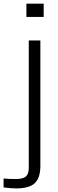

<svg xmlns="http://www.w3.org/2000/svg" viewBox="-98 -820 316 1044"><path d="M45.5 -728V-800H139.5V-728ZM-10.5 204.5Q-24 204.5 -44.2 202.8Q-64.5 201 -78.5 199V150.5Q-65.5 152 -48.5 152.8Q-31.5 153.5 -12 153.5Q27 153.5 42.8 139.8Q58.5 126 58.5 92V-600H121.5V86Q120.5 149 90.2 176.8Q60 204.5 -10.5 204.5Z"/></svg>

Font: Big Shoulders Stencil Text Thin Light
Style: Regular
Weight: 300
Version: Version 2.001